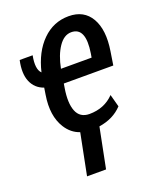

<svg xmlns="http://www.w3.org/2000/svg" viewBox="-139 -622 752 917"><g transform="rotate(-20 236.5 -163.5)"><path d="M360.8 -334.5Q380.9 -461.9 307.1 -461.9Q270 -461.9 242.2 -420.9Q214.4 -379.9 201.7 -314.5H357.4ZM255.9 -64.9Q332.5 -64.9 381.3 -115.7L398.4 -52.2Q354 -4.4 280.3 6.8L239.7 210.9H143.1L184.6 1.5Q141.1 -13.2 114.7 -55.2Q73.7 -120.1 90.3 -222.7L95.7 -257.3Q51.8 -272.5 34.2 -314.5Q16.6 -356.4 30.8 -421.4H96.7Q83.5 -353.5 108.4 -330.1Q131.3 -426.8 187.5 -482.4Q243.7 -538.1 321.3 -538.1Q398.9 -538.1 434.1 -477.1Q469.2 -416 452.6 -312L441.9 -243.7H190.4L187 -222.7Q174.8 -149.4 191.4 -107.4Q208 -65.4 255.9 -64.9Z"/></g></svg>

Font: RobotoCondensed-Italic
Style: Italic
Weight: 400
Designer: Google
Version: Version 1.200311; 2013